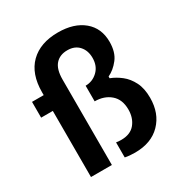

<svg xmlns="http://www.w3.org/2000/svg" viewBox="-174 -875 959 1011"><g transform="rotate(-30 305.0 -370.0)"><path d="M357.5 5Q323.5 5 297 -0.5V-92Q310 -89.5 327.5 -89.5Q384 -89.5 412 -124Q440 -158.5 440 -209.5Q440 -271 402.5 -303.2Q365 -335.5 307.5 -335.5V-430.5Q350 -430.5 381.2 -460.2Q412.5 -490 412.5 -539.5Q412.5 -584 387.2 -612.2Q362 -640.5 317 -640.5Q270.5 -640.5 244.5 -611Q218.5 -581.5 218.5 -519.5V0H91.5V-402H20.5V-498H91.5V-515Q91.5 -627 152.2 -686.8Q213 -746.5 321 -746.5Q418 -746.5 475.2 -698.8Q532.5 -651 532.5 -568Q532.5 -505 503 -467Q473.5 -429 436.5 -412V-401.5Q469.5 -389 500 -365Q530.5 -341 550.2 -302.2Q570 -263.5 570 -206Q570 -111.5 513.2 -53.2Q456.5 5 357.5 5Z"/></g></svg>

Font: Heraclito SemiBold
Style: Regular
Weight: 600
Designer: Kostas Bartsokas (font) & Cristiano Sobral (main changes)
Foundry: Kostas Bartsokas (font) & Cristiano Sobral (main changes)
Version: Version 1.00;July 8, 2020;FontCreator 13.0.0.2655 64-bit